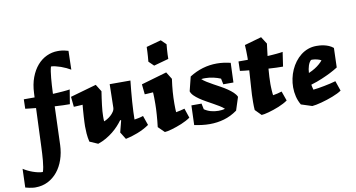

<svg xmlns="http://www.w3.org/2000/svg" viewBox="-185 -1016 2840 1531"><g transform="rotate(-10 1234.5 -250.0)"><path d="M106.4 -438 107.9 -471.2Q110.8 -543 131.8 -598.6Q152.8 -654.3 186 -692.4Q219.2 -730.5 262 -750.2Q304.7 -770 351.1 -770Q358.9 -770 366.9 -769.8Q375 -769.5 385 -768.3Q395 -767.1 407.5 -764.4Q419.9 -761.7 437 -756.8L433.1 -605Q418 -614.3 397.7 -623.8Q377.4 -633.3 356 -640.9Q334.5 -648.4 313.7 -653.3Q293 -658.2 277.8 -658.2Q272.9 -642.6 269.3 -618.9Q265.6 -595.2 263.2 -567.4Q260.7 -539.6 258.8 -510Q256.8 -480.5 255.9 -453.1L255.4 -440.4Q277.3 -441.4 298.6 -442.9Q319.8 -444.3 338.4 -445.8Q356.9 -447.3 371.3 -449Q385.7 -450.7 393.1 -452.1L374 -335.9Q348.6 -335.9 317.4 -336.9Q286.1 -337.9 252 -340.3L241.2 -28.8Q238.8 34.2 220 88.9Q201.2 143.6 168.5 183.8Q135.7 224.1 90.6 247.1Q45.4 270 -9.8 270Q-14.2 270 -20.5 269.8Q-26.9 269.5 -36.4 268.3Q-45.9 267.1 -59.6 264.4Q-73.2 261.7 -91.8 256.8L-86.9 106Q-71.3 116.2 -52 125.7Q-32.7 135.3 -12.2 142.6Q8.3 149.9 28.8 154.5Q49.3 159.2 67.9 159.2Q73.7 143.6 77.6 120.4Q81.5 97.2 84 69.8Q86.4 42.5 88.1 12.9Q89.8 -16.6 90.8 -44.9L103 -352.5Q79.1 -355 57.4 -357.2Q35.6 -359.4 17.1 -361.8L19 -438Z M640.1 -394Q635.7 -365.7 631.8 -337.9Q627.9 -310.1 624.8 -284.2Q621.6 -258.3 619.9 -235.4Q618.2 -212.4 618.2 -194.8Q618.2 -181.2 618.2 -172.9Q618.2 -164.6 619.1 -153.8Q629.4 -157.2 644.8 -166Q660.2 -174.8 674.6 -187.5Q689 -200.2 699.5 -216.1Q710 -231.9 710.4 -249L714.4 -438H882.3Q877.9 -398.4 873.8 -354.5Q869.6 -310.5 866.7 -268.6Q863.8 -226.6 862.1 -189.5Q860.4 -152.3 860.4 -126Q866.2 -127 875 -128.4Q883.8 -129.9 893.8 -131.8Q903.8 -133.8 913.8 -136.5Q923.8 -139.2 932.1 -142.1L959 -64.9Q938 -50.3 913.6 -37.6Q889.2 -24.9 863.5 -14.9Q837.9 -4.9 813 2.4Q788.1 9.8 766.1 14.2L730 -43.9L754.4 -138.2L747.1 -141.1Q731.4 -119.1 710.9 -96.9Q690.4 -74.7 665 -54.2Q639.6 -33.7 609.1 -15.9Q578.6 2 542 14.2L475.1 -15.1Q466.8 -51.3 464.6 -82.5Q462.4 -113.8 462.4 -141.1Q462.4 -154.8 463.4 -175.8Q464.4 -196.8 465.8 -220.5Q467.3 -244.1 469.2 -268.6Q471.2 -293 473.1 -314Q462.9 -313 451.9 -312.5Q440.9 -312 431.2 -311.3Q421.4 -310.5 413.6 -310.3Q405.8 -310.1 401.4 -310.1L393.1 -392.1L604 -452.1Z M1293.5 -64.9Q1279.3 -54.7 1260.5 -44.7Q1241.7 -34.7 1220.7 -25.9Q1199.7 -17.1 1178.2 -9.8Q1156.7 -2.4 1137.9 2.9Q1119.1 8.3 1104.2 11.2Q1089.4 14.2 1081.5 14.2L1032.2 -34.2Q1035.2 -58.6 1037.6 -83.7Q1040 -108.9 1041.7 -133.1Q1043.5 -157.2 1044.4 -179.2Q1045.4 -201.2 1045.4 -219.2Q1045.4 -232.4 1045.4 -245.8Q1045.4 -259.3 1045.2 -272Q1044.9 -284.7 1044.4 -295.7Q1043.9 -306.6 1043.5 -314Q1033.2 -313 1023.2 -312.5Q1013.2 -312 1003.9 -311.3Q994.6 -310.5 987.3 -310.3Q980 -310.1 975.6 -310.1L967.3 -392.1L1174.3 -452.1L1210.4 -394Q1206.5 -365.2 1203.6 -340.1Q1200.7 -314.9 1199 -291Q1197.3 -267.1 1196.3 -243.7Q1195.3 -220.2 1195.3 -194.8Q1195.3 -172.4 1195.8 -156.2Q1196.3 -140.1 1197.3 -126Q1213.9 -128.9 1233.6 -133.3Q1253.4 -137.7 1267.6 -142.1ZM1089.4 -522 1049.3 -561Q1051.8 -583 1053 -604Q1054.2 -625 1055.2 -642.1Q1056.2 -661.6 1056.6 -679.2L1176.3 -711.9L1216.3 -672.9Q1213.9 -650.9 1212.6 -629.9Q1211.4 -608.9 1210.4 -592.3Q1209.5 -572.8 1209.5 -555.2Z M1585.4 -85Q1570.8 -99.1 1547.9 -113Q1524.9 -127 1498.8 -141.4Q1472.7 -155.8 1445.8 -170.9Q1418.9 -186 1395.8 -201.9Q1372.6 -217.8 1355.5 -234.9Q1338.4 -252 1332.5 -271L1361.3 -386.2Q1465.3 -452.1 1583.5 -452.1Q1610.8 -452.1 1638.2 -448.5Q1665.5 -444.8 1694.3 -438L1688.5 -279.8H1606.4L1596.7 -327.1Q1570.3 -338.4 1538.1 -345.7Q1505.9 -353 1473.6 -353Q1465.3 -353 1457 -352.8Q1448.7 -352.5 1440.4 -351.1Q1455.1 -336.9 1478 -322.8Q1501 -308.6 1527.6 -293.9Q1554.2 -279.3 1582.3 -263.9Q1610.4 -248.5 1634.8 -231.9Q1659.2 -215.3 1677.7 -197.8Q1696.3 -180.2 1704.6 -161.1L1670.4 -55.2Q1618.7 -18.1 1562.7 -2Q1506.8 14.2 1446.3 14.2Q1416 14.2 1385.3 10.5Q1354.5 6.8 1321.3 0L1326.7 -158.2H1408.7L1418.5 -110.8Q1442.9 -94.2 1471.7 -86.2Q1500.5 -78.1 1532.2 -78.1Q1545.9 -78.1 1559.3 -79.6Q1572.8 -81.1 1585.4 -85Z M1833 -438Q1833.5 -444.3 1833.5 -450.4Q1833.5 -456.5 1833.5 -462.9Q1833.5 -487.8 1832.8 -511.2Q1832 -534.7 1830.6 -558.1L1968.3 -597.2L2005.4 -539.1Q2002.9 -520.5 1999.8 -495.4Q1996.6 -470.2 1993.2 -440.4Q2013.2 -441.4 2032.2 -442.9Q2051.3 -444.3 2067.9 -445.8Q2084.5 -447.3 2097.2 -449Q2109.9 -450.7 2117.2 -452.1L2100.1 -335.9Q2075.2 -335.9 2045.2 -336.9Q2015.1 -337.9 1982.9 -340.3Q1980 -306.6 1978.3 -274.7Q1976.6 -242.7 1976.6 -215.8Q1976.6 -206.5 1977.1 -193.1Q1977.5 -179.7 1978.3 -166.3Q1979 -152.8 1980.2 -141.6Q1981.4 -130.4 1982.4 -125Q2000.5 -127.9 2019.5 -132.3Q2038.6 -136.7 2054.2 -142.1L2081.5 -64.9Q2067.4 -54.7 2048.3 -44.7Q2029.3 -34.7 2008.1 -25.9Q1986.8 -17.1 1964.8 -9.8Q1942.9 -2.4 1923.6 2.9Q1904.3 8.3 1888.9 11.2Q1873.5 14.2 1865.2 14.2L1817.4 -34.2Q1815.9 -49.3 1815.7 -65.7Q1815.4 -82 1815.4 -99.1Q1815.4 -154.3 1820.6 -219.5Q1825.7 -284.7 1829.6 -353.5Q1809.1 -355.5 1790.5 -357.4Q1772 -359.4 1755.4 -361.8L1757.3 -438Z M2520.5 -254.9Q2492.2 -236.8 2457.5 -219.2Q2427.7 -204.1 2387 -186.8Q2346.2 -169.4 2297.4 -154.8Q2297.9 -150.9 2298.8 -145Q2299.8 -139.2 2301.3 -133.3Q2302.7 -127.4 2304.2 -121.8Q2305.7 -116.2 2306.6 -112.8Q2324.7 -114.3 2348.6 -118.2Q2372.6 -122.1 2397.7 -127Q2422.9 -131.8 2447.3 -137.5Q2471.7 -143.1 2490.7 -148.9L2518.6 -67.9Q2505.9 -58.6 2486.8 -49.3Q2467.8 -40 2445.3 -31.2Q2422.9 -22.5 2398.7 -14.6Q2374.5 -6.8 2351.8 -0.7Q2329.1 5.4 2309.3 9.3Q2289.6 13.2 2275.4 14.2L2187.5 -14.2Q2168.5 -46.4 2159.4 -83.3Q2150.4 -120.1 2150.4 -158.2Q2150.4 -194.3 2158 -230.2Q2165.5 -266.1 2180.2 -298.8Q2194.8 -331.5 2215.8 -359.4Q2236.8 -387.2 2263.2 -408Q2289.6 -428.7 2321.5 -440.4Q2353.5 -452.1 2389.6 -452.1Q2399.4 -452.1 2415.5 -451.2Q2431.6 -450.2 2450.4 -446.3Q2469.2 -442.4 2488.8 -434.3Q2508.3 -426.3 2525.4 -412.1ZM2410.6 -332Q2404.8 -335.4 2396.5 -338.9Q2388.2 -342.3 2378.4 -344.7Q2368.7 -347.2 2358.9 -348.6Q2349.1 -350.1 2340.3 -350.1Q2337.4 -350.1 2334.5 -350.1Q2331.5 -350.1 2328.6 -349.1Q2313.5 -335 2304.7 -308.3Q2295.9 -281.7 2294.4 -250Q2324.2 -262.7 2346.2 -276.6Q2368.2 -290.5 2382.3 -303.2Q2398.9 -317.4 2410.6 -332Z"/></g></svg>

Font: Simonetta
Style: Black Italic
Weight: 900
Italic angle: -2°
Designer: Gayaneh Bagdasaryan
Foundry: Brownfox
Version: Version 1.002